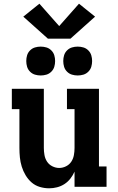

<svg xmlns="http://www.w3.org/2000/svg" viewBox="-20 -1010 640 1038"><path d="M246 8Q220 8 195 0.5Q170 -7 151 -23.5Q132 -40 118.5 -62.5Q105 -85 97.5 -109.5Q90 -134 87.5 -159Q85 -184 85 -210V-420H44V-530H217V-210Q217 -191 220.5 -171.5Q224 -152 234.5 -136Q245 -120 263 -111Q281 -102 300 -102Q319 -102 337 -111Q355 -120 365.5 -136Q376 -152 379.5 -171.5Q383 -191 383 -210V-420H342V-530H515V-110H556V0H383V-82Q374 -62 360.5 -44.5Q347 -27 328.5 -15Q310 -3 288.5 2.5Q267 8 246 8ZM400 -602Q384 -602 369 -606.5Q354 -611 342.5 -622.5Q331 -634 326.5 -649Q322 -664 322 -680Q322 -696 326.5 -711Q331 -726 342.5 -737.5Q354 -749 369 -753.5Q384 -758 400 -758Q416 -758 431 -753.5Q446 -749 457.5 -737.5Q469 -726 473.5 -711Q478 -696 478 -680Q478 -664 473.5 -649Q469 -634 457.5 -622.5Q446 -611 431 -606.5Q416 -602 400 -602ZM200 -602Q184 -602 169 -606.5Q154 -611 142.5 -622.5Q131 -634 126.5 -649Q122 -664 122 -680Q122 -696 126.5 -711Q131 -726 142.5 -737.5Q154 -749 169 -753.5Q184 -758 200 -758Q216 -758 231 -753.5Q246 -749 257.5 -737.5Q269 -726 273.5 -711Q278 -696 278 -680Q278 -664 273.5 -649Q269 -634 257.5 -622.5Q246 -611 231 -606.5Q216 -602 200 -602ZM239 -801 220 -818 106 -920 193 -990 300 -869 407 -990 494 -920 361 -801Z"/></svg>

Font: Iosevka Slab XBdEx
Style: Regular
Weight: 800
Width: 7
Monospace: yes
Designer: Belleve Invis
Foundry: Belleve Invis
Version: Version 11.1.0; ttfautohint (v1.8.3)